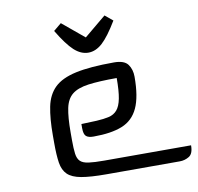

<svg xmlns="http://www.w3.org/2000/svg" viewBox="-86 -881 1000 970"><g transform="rotate(-10 414.5 -396.0)"><path d="M241 -240V-200Q241 -156 244.5 -130Q248 -104 261.5 -91Q275 -78 304 -74Q333 -70 383 -70H829Q829 -27 807 -13.5Q785 0 759 0H383Q301 0 254 -8.5Q207 -17 184.5 -39Q162 -61 156 -100Q150 -139 150 -200V-241Q150 -327 162 -386.5Q174 -446 211 -482Q248 -518 321.5 -534Q395 -550 518 -550Q571 -550 589.5 -524Q608 -498 608 -461Q608 -358 581.5 -301Q555 -244 499 -221.5Q443 -199 352 -199Q325 -199 313.5 -209.5Q302 -220 302 -251V-272L381 -275Q418 -277 444 -283Q470 -289 486.5 -308Q503 -327 510.5 -365.5Q518 -404 518 -470Q427 -470 372 -462.5Q317 -455 288.5 -432Q260 -409 250.5 -363Q241 -317 241 -240ZM288 -792 400 -699 512 -792 552 -759Q507 -684 472.5 -652.5Q438 -621 400 -621Q362 -621 327.5 -652.5Q293 -684 248 -759Z"/></g></svg>

Font: Warnes
Style: Regular
Weight: 400
Designer: Eduardo Rodriguez Tunni
Foundry: Eduardo Rodriguez Tunni
Version: Version 1.002; ttfautohint (v1.8.4.7-5d5b);gftools[0.9.23]